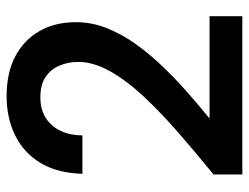

<svg xmlns="http://www.w3.org/2000/svg" viewBox="-106 -646 752 580"><g transform="rotate(-90 270.0 -356.0)"><path d="M33 0V-87Q98 -140 159 -193Q220 -246 268.5 -298Q317 -350 345 -400Q373 -450 373 -496Q373 -526 362 -552Q351 -578 328 -594Q305 -610 266 -610Q228 -610 202.5 -593Q177 -576 164 -547.5Q151 -519 151 -483H35Q37 -559 68 -610Q99 -661 151.5 -686.5Q204 -712 269 -712Q340 -712 389.5 -686Q439 -660 466 -613Q493 -566 493 -502Q493 -455 475 -409.5Q457 -364 426.5 -321.5Q396 -279 358 -239.5Q320 -200 279.5 -164.5Q239 -129 202 -99H511V0Z"/></g></svg>

Font: DM Sans 9pt 36pt SemiBold
Style: Regular
Weight: 600
Version: Version 4.004;gftools[0.9.30]